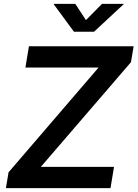

<svg xmlns="http://www.w3.org/2000/svg" viewBox="-20 -965 706 985"><path d="M10.3 0 23.9 -81.1 485.8 -618.7H110.4L128.4 -727.5H665.5L651.9 -646L189.5 -108.9H564.9L546.9 0ZM366.2 -945.3 420.9 -861.8 503.4 -945.3H614.3L613.8 -942.9L462.4 -802.2H359.4L255.9 -942.9L256.3 -945.3Z"/></svg>

Font: Inter 20pt SemiBold
Style: Italic
Weight: 600
Italic angle: -9.3988°
Version: Version 4.001;git-66647c0bb